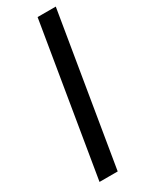

<svg xmlns="http://www.w3.org/2000/svg" viewBox="-193 -766 625 804"><g transform="rotate(-30 119.0 -364.0)"><path d="M238.3 -727.5 117.7 0H29.8L150.4 -727.5Z"/></g></svg>

Font: Inter Display
Style: Italic
Weight: 400
Italic angle: -9.39999°
Designer: Rasmus Andersson
Foundry: rsms
Version: Version 4.000;git-a52131595